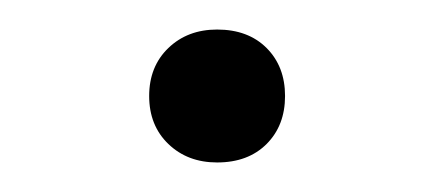

<svg xmlns="http://www.w3.org/2000/svg" viewBox="-20 -437 293 130"><path d="M127 -327Q107 -327 94 -339.5Q81 -352 81 -372Q81 -392 94 -404.5Q107 -417 127 -417Q148 -417 160.5 -404.5Q173 -392 173 -372Q173 -352 160.5 -339.5Q148 -327 127 -327Z"/></svg>

Font: Ysabeau Office Light
Style: Regular
Weight: 300
Designer: Christian Thalmann (Catharsis Fonts)
Version: Version 2.001;gftools[0.9.30]; featfreeze: tnum,lnum,ss02